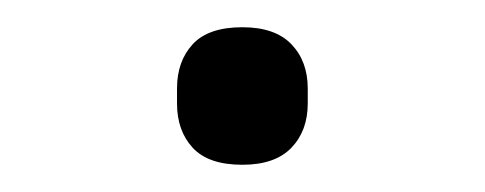

<svg xmlns="http://www.w3.org/2000/svg" viewBox="-20 -376 356 141"><path d="M158 -255Q133 -255 121.5 -267.5Q110 -280 110 -300V-311Q110 -331 121.5 -343.5Q133 -356 158 -356Q182 -356 194 -343.5Q206 -331 206 -311V-300Q206 -280 194 -267.5Q182 -255 158 -255Z"/></svg>

Font: IBM Plex Sans Arabic Light
Style: Regular
Weight: 300
Designer: Mike Abbink, Paul van der Laan, Pieter van Rosmalen, Wael Morcos, Khajak Apelian
Foundry: Bold Monday
Version: Version 1.2